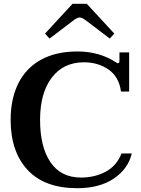

<svg xmlns="http://www.w3.org/2000/svg" viewBox="-20 -981 745 1011"><path d="M217 -804 362 -961H437L582 -804L558 -778L433 -873Q412 -889 400 -889Q387 -889 366 -873L241 -778ZM36 -350Q36 -460 76 -541Q116 -622 195 -666Q274 -710 388 -710Q504 -710 592 -652Q596 -648 601 -648Q609 -648 609 -660V-705H660V-499H617Q607 -576 552 -614.5Q497 -653 422 -653Q314 -653 252.5 -572Q191 -491 191 -350Q191 -207 246 -126.5Q301 -46 407 -46Q477 -46 535 -76Q593 -106 620 -173H674Q655 -92 579.5 -41Q504 10 387 10Q215 10 125.5 -86Q36 -182 36 -350Z"/></svg>

Font: Taviraj DemiBold
Style: Regular
Weight: 600
Designer: Katatrad Team
Foundry: CadsonDemak
Version: Version 1.030